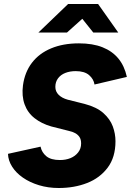

<svg xmlns="http://www.w3.org/2000/svg" viewBox="-20 -926 655 961"><path d="M274 15Q221 15 175 1Q129 -13 94.5 -37Q60 -61 40.5 -92Q21 -123 20 -156L183 -192Q189 -163 212 -144Q235 -125 280 -125Q309 -125 332.5 -134.5Q356 -144 371 -163Q386 -182 386 -208Q386 -228 378 -240Q370 -252 356.5 -259.5Q343 -267 324 -271L237 -293Q188 -307 153 -334.5Q118 -362 103 -404Q88 -446 95 -499Q104 -565 140 -612Q176 -659 236 -684Q296 -709 375 -709Q444 -709 493 -689.5Q542 -670 572.5 -633Q603 -596 615 -541L453 -503Q449 -530 426 -550Q403 -570 359 -570Q330 -570 307 -561Q284 -552 270.5 -534Q257 -516 257 -491Q257 -468 273.5 -451.5Q290 -435 319 -427L403 -406Q464 -390 497.5 -360Q531 -330 544.5 -293.5Q558 -257 558 -219Q558 -139 519 -87Q480 -35 416 -10Q352 15 274 15ZM172 -763 321 -906H470V-902L315 -763ZM447 -763 336 -902 337 -906H471L572 -763Z"/></svg>

Font: Figtree ExtraBold
Style: Italic
Weight: 800
Italic angle: -9.5°
Foundry: Erik Kennedy
Version: Version 2.001;gftools[0.9.30]